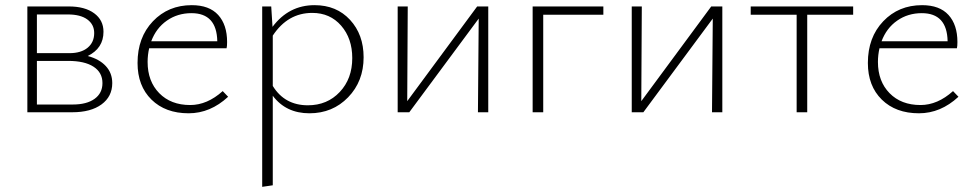

<svg xmlns="http://www.w3.org/2000/svg" viewBox="-20 -435 3780 744"><path d="M320 -218Q365 -206 390 -179Q415 -152 415 -113Q415 -61 373.5 -30.5Q332 0 260 0H86V-410H247Q309 -410 345 -383.5Q381 -357 381 -312Q381 -248 320 -218ZM243 -379H123V-229H249Q294 -229 319.5 -250Q345 -271 345 -307Q345 -340 318.5 -359.5Q292 -379 243 -379ZM262 -30Q316 -30 346.5 -52Q377 -74 377 -113Q377 -154 342.5 -176.5Q308 -199 244 -199H123V-30Z M843 -82 864 -60Q795 4 711 4Q621 4 567 -49Q513 -102 513 -191Q513 -290 572.5 -352.5Q632 -415 723 -415Q791 -415 825.5 -377Q860 -339 860 -272Q860 -256 858 -248H558Q552 -222 552 -195Q552 -120 597 -74Q642 -28 717 -28Q783 -28 843 -82ZM722 -384Q668 -384 626.5 -355Q585 -326 566 -275H822Q820 -384 722 -384Z M1199 -415Q1284 -415 1336.5 -358Q1389 -301 1389 -213Q1389 -120 1329 -58Q1269 4 1179 4Q1088 4 1037 -64V283L996 289V-410H1031L1036 -331Q1099 -415 1199 -415ZM1173 -27Q1248 -27 1296.5 -78.5Q1345 -130 1345 -210Q1345 -286 1302 -335.5Q1259 -385 1190 -385Q1095 -385 1037 -297V-102Q1083 -27 1173 -27Z M1872 -410V0H1832L1835 -363L1566 0H1521V-410H1560L1558 -43L1829 -410Z M2318 -410V-378H2085V0H2044V-410Z M2779 -410V0H2739L2742 -363L2473 0H2428V-410H2467L2465 -43L2736 -410Z M3286 -410V-378H3108V0H3067V-378H2889V-410Z M3673 -82 3694 -60Q3625 4 3541 4Q3451 4 3397 -49Q3343 -102 3343 -191Q3343 -290 3402.5 -352.5Q3462 -415 3553 -415Q3621 -415 3655.5 -377Q3690 -339 3690 -272Q3690 -256 3688 -248H3388Q3382 -222 3382 -195Q3382 -120 3427 -74Q3472 -28 3547 -28Q3613 -28 3673 -82ZM3552 -384Q3498 -384 3456.5 -355Q3415 -326 3396 -275H3652Q3650 -384 3552 -384Z"/></svg>

Font: EauTest Light
Style: Regular
Weight: 300
Designer: Christian Thalmann (Catharsis Fonts)
Version: Version 0.001;PS 000.001;hotconv 1.0.88;makeotf.lib2.5.64775